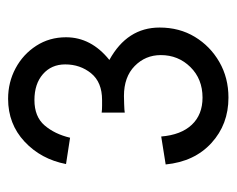

<svg xmlns="http://www.w3.org/2000/svg" viewBox="-75 -502 584 474"><g transform="rotate(-90 217.0 -265.0)"><path d="M386 -163Q386 -243 306 -287Q362 -332 362 -394Q362 -435 341 -467.5Q320 -500 285.5 -518.5Q251 -537 210 -537Q148 -537 104.5 -496.5Q61 -456 49 -394L114 -384Q123 -422 144.5 -447Q166 -472 207 -472Q247 -472 271 -451Q295 -430 295 -396Q295 -359 273 -332Q251 -305 207 -305Q203 -305 193 -305Q183 -305 176 -306V-249Q181 -250 197 -250.5Q213 -251 217 -251Q264 -251 291 -224.5Q318 -198 318 -160Q318 -117 288.5 -87Q259 -57 213 -57Q171 -57 146 -83.5Q121 -110 117 -159L48 -148Q55 -77 101 -35Q147 7 213 7Q262 7 301 -15.5Q340 -38 363 -76Q386 -114 386 -163Z"/></g></svg>

Font: Lisu Bosa ExtraLight
Style: Regular
Weight: 200
Designer: David Morse, Annie Olsen, Victor Gaultney, Frank Grießhammer (Latin)
Foundry: SIL International
Version: Version 2.000